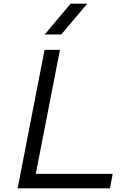

<svg xmlns="http://www.w3.org/2000/svg" viewBox="-20 -1020 707 1040"><path d="M222 -833.3 362.6 -1000H452.5L311.8 -833.3ZM75.5 0 221.4 -750H304.7L173.8 -78.1H590.5L575.5 0Z"/></svg>

Font: Monoid
Style: Italic
Weight: 400
Width: 4
Italic angle: -11°
Monospace: yes
Version: Version 0.61